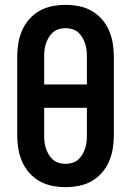

<svg xmlns="http://www.w3.org/2000/svg" viewBox="-20 -763 540 791"><path d="M250 8Q222 8 194.5 2.5Q167 -3 143 -16.5Q119 -30 100.5 -51Q82 -72 71 -97.5Q60 -123 55.5 -150Q51 -177 51 -205V-530Q51 -558 55.5 -585Q60 -612 71 -637.5Q82 -663 100.5 -684Q119 -705 143 -718.5Q167 -732 194.5 -737.5Q222 -743 250 -743Q278 -743 305.5 -737.5Q333 -732 357 -718.5Q381 -705 399.5 -684Q418 -663 429 -637.5Q440 -612 444.5 -585Q449 -558 449 -530V-205Q449 -177 444.5 -150Q440 -123 429 -97.5Q418 -72 399.5 -51Q381 -30 357 -16.5Q333 -3 305.5 2.5Q278 8 250 8ZM162 -415H338V-530Q338 -544 336.5 -557.5Q335 -571 330.5 -584Q326 -597 319 -609Q312 -621 301.5 -630Q291 -639 277.5 -643Q264 -647 250 -647Q236 -647 222.5 -643Q209 -639 198.5 -630Q188 -621 181 -609Q174 -597 169.5 -584Q165 -571 163.5 -557.5Q162 -544 162 -530ZM250 -88Q264 -88 277.5 -92Q291 -96 301.5 -105Q312 -114 319 -126Q326 -138 330.5 -151Q335 -164 336.5 -177.5Q338 -191 338 -205V-319H162V-205Q162 -191 163.5 -177.5Q165 -164 169.5 -151Q174 -138 181 -126Q188 -114 198.5 -105Q209 -96 222.5 -92Q236 -88 250 -88Z"/></svg>

Font: Moesevka
Style: Bold
Weight: 700
Monospace: yes
Designer: Belleve Invis
Foundry: Belleve Invis
Version: Version 32.5.0; ttfautohint (v1.8.4)